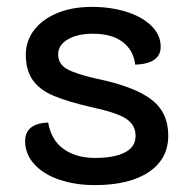

<svg xmlns="http://www.w3.org/2000/svg" viewBox="-20 -529 549 558"><path d="M53 -119Q53 -170 120 -173Q129 -121 165.5 -95.5Q202 -70 256 -70Q312 -70 343 -86Q374 -102 374 -134Q374 -166 346.5 -184Q319 -202 244 -218Q175 -234 135 -251Q95 -268 75 -296.5Q55 -325 55 -370Q55 -410 79 -441.5Q103 -473 146.5 -491Q190 -509 247 -509Q301 -509 346.5 -495Q392 -481 419.5 -454.5Q447 -428 447 -393Q447 -344 373 -341Q368 -383 336.5 -407Q305 -431 250 -431Q205 -431 177 -414.5Q149 -398 149 -371Q149 -343 174.5 -328.5Q200 -314 262 -300Q369 -278 419 -240.5Q469 -203 469 -135Q469 -67 412.5 -29Q356 9 255 9Q200 9 153.5 -6.5Q107 -22 80 -51.5Q53 -81 53 -119Z"/></svg>

Font: K2D Medium
Style: Regular
Weight: 500
Designer: Katatrad Aksorn Co.,Ltd.
Foundry: Cadson Demak Co.,Ltd.
Version: Version 1.000; ttfautohint (v1.6)